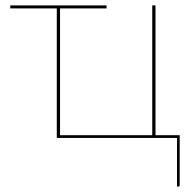

<svg xmlns="http://www.w3.org/2000/svg" viewBox="-20 -510 710 710"><path d="M644.5 -10V174.5Q644.5 180 639 180H634.5V0H190V-479H18V-490H374V-479H202V-10H543V-490H555V-10Z"/></svg>

Font: Lato 2
Style: Regular
Weight: 100
Designer: Lukasz Dziedzic with Adam Twardoch and Botio Nikoltchev
Foundry: tyPoland Lukasz Dziedzic
Version: Version 2.015; 2015-08-06; http://www.latofonts.com/